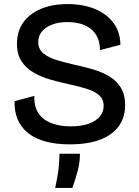

<svg xmlns="http://www.w3.org/2000/svg" viewBox="-20 -693 681 939"><path d="M320 13Q255 13 204.5 -0.5Q154 -14 119.5 -40.5Q85 -67 67.5 -106.5Q50 -146 51 -198L148 -224Q146 -174 167 -141Q188 -108 229.5 -91.5Q271 -75 325 -75Q378 -75 414 -88Q450 -101 468.5 -123.5Q487 -146 487 -175Q487 -208 464.5 -227.5Q442 -247 405 -258.5Q368 -270 322 -280Q275 -290 229 -303Q183 -316 145.5 -337.5Q108 -359 85.5 -393Q63 -427 63 -479Q63 -539 93 -582Q123 -625 178.5 -649Q234 -673 310 -673Q386 -673 443.5 -649.5Q501 -626 534.5 -581.5Q568 -537 569 -474L469 -448Q469 -482 457.5 -508Q446 -534 425 -551Q404 -568 375 -576.5Q346 -585 309 -585Q266 -585 234 -572.5Q202 -560 184.5 -538.5Q167 -517 167 -488Q167 -452 192.5 -431.5Q218 -411 260 -398.5Q302 -386 350 -375Q393 -366 435.5 -353.5Q478 -341 513.5 -320Q549 -299 570.5 -265Q592 -231 592 -178Q592 -120 561.5 -77Q531 -34 471 -10.5Q411 13 320 13ZM250 226Q264 162 267.5 121.5Q271 81 271 59H371Q371 102 359.5 144.5Q348 187 334 226Z"/></svg>

Font: Bricolage Grotesque 96pt ExtraBold Medium
Style: Regular
Weight: 500
Version: Version 1.001;gftools[0.9.33.dev8+g029e19f]